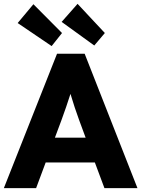

<svg xmlns="http://www.w3.org/2000/svg" viewBox="-21 -980 736 1000"><path d="M-1 0 276 -700H420L695 0H523L473 -134H217L167 0ZM299 -354 265 -263H425L391 -355Q380 -385 368 -421Q356 -457 346 -491Q335 -457 323.5 -423Q312 -389 299 -354ZM470 -743 300 -866 383 -960 525 -808ZM248 -740 71 -860 153 -958 302 -808Z"/></svg>

Font: Lexend
Style: Bold
Weight: 700
Designer: Bonnie Shaver-Troup, Thomas Jockin
Foundry: Lexend
Version: Version 1.007; ttfautohint (v1.8.3)